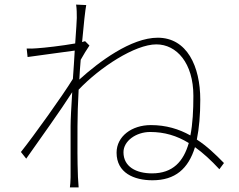

<svg xmlns="http://www.w3.org/2000/svg" viewBox="-20 -794 1040 835"><path d="M641 -40C572 -40 517 -69 517 -132C517 -181 572 -220 633 -220C695 -220 749 -204 801 -172C778 -92 732 -40 641 -40ZM350 -615C346 -614 342 -613 337 -611C344 -690 351 -752 355 -772L311 -774C314 -755 314 -733 314 -716C314 -705 311 -662 307 -605C251 -595 173 -586 140 -584C127 -583 112 -582 96 -583L100 -546C168 -556 265 -568 305 -574C303 -536 300 -493 297 -451C253 -379 126 -202 71 -133L94 -104C158 -195 243 -313 294 -393C290 -329 287 -273 287 -245V-23C287 -7 285 14 284 21H322C321 6 320 -7 319 -24C316 -108 317 -145 317 -245C317 -291 319 -347 322 -404C414 -501 567 -601 660 -601C748 -601 821 -520 821 -377C821 -315 818 -255 808 -205C758 -233 702 -250 636 -250C553 -250 487 -201 487 -130C487 -42 563 -10 643 -10C742 -10 799 -60 828 -154C863 -129 898 -97 934 -58L954 -85C916 -124 878 -160 836 -187C846 -236 851 -294 851 -360C851 -506 793 -630 666 -630C550 -630 410 -525 325 -448C326 -477 329 -506 331 -534C343 -556 357 -578 369 -596Z"/></svg>

Font: Genne Gothic ExtraLight
Style: Regular
Weight: 250
Designer: Ryoko NISHIZUKA (kana & ideographs); Paul D. Hunt (Latin, Greek & Cyrillic); Wenlong ZHANG (bopomofo); Sandoll Communica
Foundry: Adobe Systems Incorporated
Version: Version 1.004;PS 1.004;hotconv 16.6.51;makeotf.lib2.5.65220